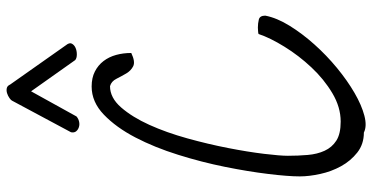

<svg xmlns="http://www.w3.org/2000/svg" viewBox="-293 -830 1128 582"><g transform="rotate(-90 271.0 -539.0)"><path d="M27.3 -194.3Q27.3 -229.5 34.7 -290Q42 -350.6 56.2 -420.9Q70.3 -491.2 92.8 -563Q115.2 -634.8 145.5 -692.9Q175.8 -751 214.4 -788.1Q252.9 -825.2 299.8 -825.2Q326.2 -825.2 345.2 -815.4Q364.3 -805.7 377 -789.1Q389.6 -772.5 395.5 -751Q401.4 -729.5 401.4 -705.1Q375 -692.4 361.3 -699.2Q347.7 -706.1 339.4 -720.2Q331.1 -734.4 323.2 -750Q315.4 -765.6 300.8 -769.5Q265.6 -769.5 236.3 -735.8Q207 -702.1 183.6 -650.4Q160.2 -598.6 142.6 -535.2Q125 -471.7 113.3 -411.6Q101.6 -351.6 95.7 -302.7Q89.8 -253.9 89.8 -230.5Q89.8 -199.2 92.3 -170.4Q94.7 -141.6 105 -119.1Q115.2 -96.7 135.7 -83.5Q156.2 -70.3 193.4 -70.3Q237.3 -70.3 279.8 -95.7Q322.3 -121.1 357.9 -159.2Q393.6 -197.3 420.4 -240.7Q447.3 -284.2 459 -319.3Q460.9 -320.3 468.8 -320.8Q476.6 -321.3 478.5 -321.3Q491.2 -321.3 502.9 -318.4Q514.6 -315.4 514.6 -298.8Q507.8 -263.7 483.9 -225.1Q460 -186.5 427.2 -149.9Q394.5 -113.3 356 -81.5Q317.4 -49.8 280.3 -28.3Q243.2 -6.8 211.4 1.5Q179.7 9.8 160.2 0Q125 0 99.6 -20Q74.2 -40 58.1 -69.3Q42 -98.6 34.7 -132.3Q27.3 -166 27.3 -194.3ZM209 -871.1Q202.1 -865.2 193.4 -863.3Q184.6 -861.3 176.8 -863.8Q168.9 -866.2 164.1 -872.1Q159.2 -877.9 161.1 -887.7L256.8 -1066.4Q257.8 -1069.3 264.6 -1074.2Q271.5 -1079.1 279.3 -1081.5Q287.1 -1084 294.4 -1082.5Q301.8 -1081.1 305.7 -1072.3L424.8 -903.3Q433.6 -892.6 429.7 -885.3Q425.8 -877.9 417 -874Q408.2 -870.1 397 -870.1Q385.7 -870.1 379.9 -875L285.2 -1008.8Z"/></g></svg>

Font: Shadows Into Light Two
Style: Regular
Weight: 400
Designer: Kimberly Geswein
Foundry: Kimberly Geswein
Version: Version 1.003 2012